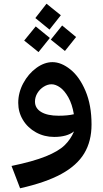

<svg xmlns="http://www.w3.org/2000/svg" viewBox="-20 -736 553 1032"><path d="M472 -67Q472 23 433 88Q394 153 310 199Q226 245 88 276L42 156Q158 132 226 104.5Q294 77 327 45Q360 13 378 -30Q341 0 271 0Q218 0 173.5 -24.5Q129 -49 103.5 -91Q78 -133 78 -183Q78 -238 105 -288.5Q132 -339 175 -370.5Q218 -402 262 -402Q309 -402 358 -363Q407 -324 439.5 -247.5Q472 -171 472 -67ZM295 -114Q344 -114 377 -122Q368 -176 347.5 -212.5Q327 -249 303 -266Q279 -283 257 -283Q236 -283 215 -270Q194 -257 181 -235.5Q168 -214 168 -190Q168 -154 201.5 -134Q235 -114 295 -114ZM307 -654 246 -577 170 -639 230 -716ZM389 -537 329 -462 253 -523 314 -599ZM248 -532 187 -456 110 -518 172 -594Z"/></svg>

Font: FiraGO Medium
Style: Italic
Weight: 500
Italic angle: -8°
Designer: bBox Type GmbH
Foundry: bBox Type GmbH
Version: Version 1.001